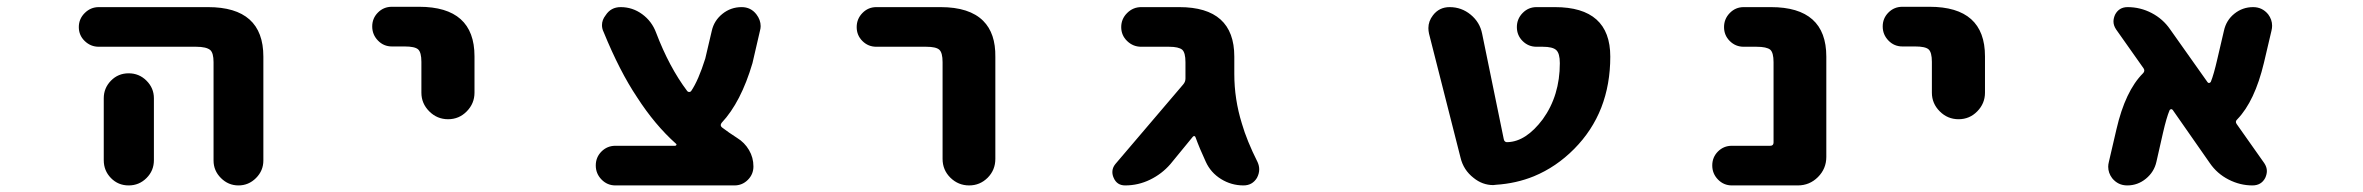

<svg xmlns="http://www.w3.org/2000/svg" viewBox="-20 -570 7040 572"><path d="M616.2 -91.8V-384.8Q616.2 -412.1 606.4 -420.9Q594.7 -430.7 564.5 -430.7H274.4Q250 -430.7 232.4 -447.8Q214.8 -464.8 214.8 -489.3Q214.8 -513.7 232.4 -531.2Q250 -548.8 274.4 -548.8H599.6Q764.6 -548.8 764.6 -401.4V-91.8Q764.6 -61.5 742.7 -39.6Q720.7 -17.6 690.4 -17.6Q660.2 -17.6 638.2 -39.6Q616.2 -61.5 616.2 -91.8ZM289.1 -92.8V-277.3Q289.1 -307.6 310.5 -329.6Q332 -351.6 363.3 -351.6Q394.5 -351.6 416.5 -329.6Q438.5 -307.6 438.5 -277.3V-92.8Q438.5 -61.5 416.5 -39.6Q394.5 -17.6 363.3 -17.6Q332 -17.6 310.5 -39.6Q289.1 -61.5 289.1 -92.8Z M1235.4 -293.9V-385.7Q1235.4 -414.1 1225.6 -422.9Q1215.8 -431.6 1185.5 -431.6H1147.5Q1123 -431.6 1106 -449.2Q1088.9 -466.8 1088.9 -491.2Q1088.9 -515.6 1106 -532.7Q1123 -549.8 1147.5 -549.8H1228.5Q1393.6 -549.8 1393.6 -402.3V-293.9Q1393.6 -261.7 1370.6 -238.3Q1347.7 -214.8 1314.9 -214.8Q1282.2 -214.8 1258.8 -238.3Q1235.4 -261.7 1235.4 -293.9Z M1813.5 -17.6Q1789.1 -17.6 1772 -35.2Q1754.9 -52.7 1754.9 -77.1Q1754.9 -101.6 1772 -118.7Q1789.1 -135.7 1813.5 -135.7H1991.2Q1994.1 -135.7 1995.1 -138.2Q1996.1 -140.6 1994.1 -141.6Q1930.7 -198.2 1877.9 -280.3Q1826.2 -357.4 1778.3 -474.6Q1773.4 -484.4 1773.4 -495.1Q1773.4 -510.7 1784.2 -524.4Q1799.8 -548.8 1829.1 -548.8Q1864.3 -548.8 1893.1 -527.8Q1921.9 -506.8 1934.6 -472.7Q1973.6 -370.1 2027.3 -298.8Q2029.3 -295.9 2033.2 -295.9Q2037.1 -295.9 2039.1 -298.8Q2060.5 -330.1 2081.1 -395.5L2100.6 -478.5Q2107.4 -508.8 2132.3 -528.8Q2157.2 -548.8 2189.5 -548.8Q2216.8 -548.8 2233.4 -527.3Q2246.1 -510.7 2246.1 -492.2Q2246.1 -485.4 2244.1 -478.5L2221.7 -381.8Q2187.5 -265.6 2129.9 -204.1Q2124 -196.3 2130.9 -190.4Q2151.4 -174.8 2175.8 -159.2Q2198.2 -145.5 2211.4 -123Q2224.6 -100.6 2224.6 -74.2Q2224.6 -50.8 2208 -34.2Q2191.4 -17.6 2168 -17.6Z M2788.1 -96.7V-384.8Q2788.1 -413.1 2778.3 -421.9Q2768.6 -430.7 2739.3 -430.7H2590.8Q2566.4 -430.7 2549.3 -447.8Q2532.2 -464.8 2532.2 -489.3Q2532.2 -513.7 2549.3 -531.2Q2566.4 -548.8 2590.8 -548.8H2782.2Q2868.2 -548.8 2909.2 -507.8Q2946.3 -470.7 2945.3 -400.4V-96.7Q2945.3 -63.5 2922.4 -40.5Q2899.4 -17.6 2867.2 -17.6Q2835 -17.6 2811.5 -40.5Q2788.1 -63.5 2788.1 -96.7Z M3684.6 -17.6Q3648.4 -17.6 3617.7 -36.6Q3586.9 -55.7 3572.3 -87.9Q3553.7 -127.9 3542 -160.2Q3541 -164.1 3538.1 -164.6Q3535.2 -165 3533.2 -162.1L3466.8 -81.1Q3441.4 -51.8 3406.2 -34.7Q3371.1 -17.6 3332 -17.6Q3307.6 -17.6 3297.9 -40Q3293.9 -48.8 3293.9 -57.6Q3293.9 -70.3 3302.7 -81.1L3504.9 -318.4Q3511.7 -326.2 3511.7 -335.9V-384.8Q3511.7 -413.1 3502 -421.9Q3491.2 -430.7 3462.9 -430.7H3379.9Q3355.5 -430.7 3337.9 -447.8Q3320.3 -464.8 3320.3 -489.3Q3320.3 -513.7 3337.9 -531.2Q3355.5 -548.8 3379.9 -548.8H3493.2Q3657.2 -548.8 3657.2 -401.4V-349.6Q3657.2 -274.4 3679.7 -202.1Q3694.3 -151.4 3726.6 -86.9Q3731.4 -76.2 3731.4 -65.4Q3731.4 -52.7 3724.6 -40Q3710.9 -17.6 3684.6 -17.6Z M4436.5 -19.5Q4432.6 -18.6 4428.7 -18.6Q4396.5 -18.6 4370.1 -40Q4339.8 -63.5 4331.1 -100.6L4237.3 -469.7Q4235.4 -478.5 4235.4 -486.3Q4235.4 -506.8 4249 -524.4Q4267.6 -548.8 4298.8 -548.8Q4334 -548.8 4361.3 -526.4Q4388.7 -503.9 4395.5 -469.7L4460 -155.3Q4461.9 -145.5 4471.7 -146.5Q4526.4 -148.4 4576.2 -214.8Q4627 -285.2 4627 -381.8Q4627 -411.1 4616.2 -420.9Q4605.5 -430.7 4576.2 -430.7H4557.6Q4533.2 -430.7 4516.1 -447.8Q4499 -464.8 4499 -489.3Q4499 -513.7 4516.1 -531.2Q4533.2 -548.8 4557.6 -548.8H4612.3Q4777.3 -548.8 4777.3 -401.4Q4777.3 -318.4 4750.5 -249.5Q4723.6 -180.7 4669.9 -126.5Q4616.2 -72.3 4549.8 -44.9Q4497.1 -23.4 4436.5 -19.5Z M5139.6 -17.6Q5115.2 -17.6 5098.1 -35.2Q5081.1 -52.7 5081.1 -77.1Q5081.1 -101.6 5098.1 -118.7Q5115.2 -135.7 5139.6 -135.7H5253.9Q5263.7 -135.7 5263.7 -145.5V-384.8Q5263.7 -413.1 5253.9 -421.9Q5243.2 -430.7 5212.9 -430.7H5174.8Q5150.4 -430.7 5133.3 -447.8Q5116.2 -464.8 5116.2 -489.3Q5116.2 -513.7 5133.3 -531.2Q5150.4 -548.8 5174.8 -548.8H5255.9Q5420.9 -548.8 5420.9 -401.4V-102.5Q5420.9 -67.4 5396 -42.5Q5371.1 -17.6 5335.9 -17.6Z M5735.4 -293.9V-385.7Q5735.4 -414.1 5725.6 -422.9Q5715.8 -431.6 5685.5 -431.6H5647.5Q5623 -431.6 5606 -449.2Q5588.9 -466.8 5588.9 -491.2Q5588.9 -515.6 5606 -532.7Q5623 -549.8 5647.5 -549.8H5728.5Q5893.6 -549.8 5893.6 -402.3V-293.9Q5893.6 -261.7 5870.6 -238.3Q5847.7 -214.8 5814.9 -214.8Q5782.2 -214.8 5758.8 -238.3Q5735.4 -261.7 5735.4 -293.9Z M6690.4 -17.6Q6653.3 -17.6 6619.1 -35.2Q6585 -52.7 6563.5 -84L6453.1 -242.2Q6451.2 -245.1 6447.8 -244.6Q6444.3 -244.1 6443.4 -241.2Q6434.6 -220.7 6423.8 -173.8L6404.3 -87.9Q6397.5 -57.6 6373 -37.6Q6348.6 -17.6 6317.4 -17.6Q6290 -17.6 6272.5 -39.1Q6260.7 -54.7 6260.7 -73.2Q6260.7 -80.1 6262.7 -87.9L6285.2 -184.6Q6311.5 -298.8 6364.3 -351.6Q6371.1 -358.4 6366.2 -366.2L6284.2 -482.4Q6276.4 -494.1 6276.4 -505.9Q6276.4 -515.6 6281.2 -526.4Q6293 -548.8 6318.4 -548.8Q6356.4 -548.8 6390.1 -531.2Q6423.8 -513.7 6445.3 -482.4L6556.6 -325.2Q6558.6 -322.3 6561.5 -322.8Q6564.5 -323.2 6566.4 -326.2Q6575.2 -347.7 6585.9 -394.5L6605.5 -478.5Q6612.3 -509.8 6636.7 -529.3Q6661.1 -548.8 6692.4 -548.8Q6719.7 -548.8 6737.3 -527.3Q6749 -511.7 6749 -493.2Q6749 -486.3 6747.1 -478.5L6724.6 -382.8Q6697.3 -268.6 6645.5 -214.8Q6637.7 -208 6643.6 -200.2L6725.6 -84Q6733.4 -72.3 6733.4 -60.5Q6733.4 -50.8 6728.5 -40Q6716.8 -17.6 6690.4 -17.6Z"/></svg>

Font: Rounded-X Mgen+ 1mn bold
Style: Bold
Weight: 700
Designer: [Source Han Sans]
Ryoko NISHIZUKA  (kana & ideographs); Paul D. Hunt (Latin, Greek & Cyrillic); Wenlong ZHANG  (bopomofo
Version: Version 1.059.20150602